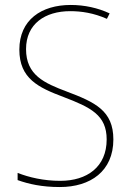

<svg xmlns="http://www.w3.org/2000/svg" viewBox="-20 -744 527 774"><path d="M437 -182C437 -298 363 -332 249 -375C159 -409 85 -441 85 -546C85 -648 162 -699 263 -699C307 -699 357 -692 411 -668L422 -690C375 -712 321 -724 265 -724C147 -724 58 -664 58 -544C58 -427 135 -391 236 -353C346 -311 410 -280 410 -182C410 -71 331 -15 223 -15C156 -15 97 -29 51 -47V-18C96 -2 149 10 221 10C345 10 437 -54 437 -182Z"/></svg>

Font: Noto Sans Thai Looped SemiCondensed Thin
Style: Regular
Weight: 100
Width: 4
Designer: Sasikarn Vongin, Ben Mitchell
Foundry: The Fontpad Ltd
Version: Version 1.001